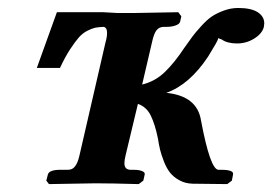

<svg xmlns="http://www.w3.org/2000/svg" viewBox="-20 -465 689 486"><path d="M297.9 -71.8Q294.9 -59.6 294.9 -51.8Q294.9 -35.2 311 -35.2H318.8Q331.5 -35.2 339.6 -32Q347.7 -28.8 346.2 -22.9L342.8 -7.8L331.1 1Q260.3 -1 221.2 -1L104 1L97.2 -7.8L101.1 -22.9Q104 -35.2 132.8 -35.2H151.9Q163.6 -35.2 169.9 -43.9Q176.8 -52.2 181.2 -71.8L247.1 -357.9Q251 -371.1 251 -381.8Q251 -395.5 242.2 -397Q229 -396.5 220.9 -394.8Q212.9 -393.1 201.2 -387.2Q189.5 -381.3 179.9 -370.6Q170.4 -359.9 157.7 -340.6Q145 -321.3 131.8 -293H73.2L124 -434.1H241.2L276.9 -432.1H300.8H320.8L431.2 -434.1L439 -423.8L436 -410.2Q434.6 -404.3 424.6 -400.6Q414.6 -397 401.9 -397H395Q382.8 -397 376.2 -388.4Q369.6 -379.9 365.2 -359.9L339.8 -251Q372.1 -258.8 396.5 -282Q420.9 -305.2 445.8 -342.8L466.8 -372.1Q473.1 -380.9 488.3 -397.7Q503.4 -414.6 515.6 -422.9Q527.8 -431.2 545.9 -438Q564 -444.8 583 -444.8Q615.7 -444.8 632.3 -434.1Q648.9 -423.3 648.9 -405.8Q648.9 -404.3 648.4 -401.4Q647.9 -398.4 647.9 -397Q644 -380.4 624 -367.7Q604 -355 580.1 -355Q555.2 -355 541 -365.2Q539.1 -366.2 535.2 -367.2Q531.7 -368.7 531.2 -369.1Q532.2 -368.2 532.2 -367.2Q532.2 -362.8 506.8 -321.8Q459.5 -250.5 400.9 -230Q479 -222.2 488.8 -160.2Q512.2 -35.2 533.2 -35.2H540Q573.2 -35.2 569.8 -22.9L566.9 -7.8L555.2 1L467.8 0Q448.7 -0.5 433.8 -8.8Q418.9 -17.1 410.2 -28.3Q401.4 -39.6 394.8 -56.6Q388.2 -73.7 385.3 -85.7Q382.3 -97.7 379.9 -113.8Q372.6 -149.9 361.8 -172.1Q351.1 -194.3 329.1 -202.1Z"/></svg>

Font: Linux Libertine G
Style: Bold Italic
Weight: 700
Italic angle: -11.5°
Designer: Philipp H. Poll
Foundry: Philipp H. Poll
Version: Version 4.1.0